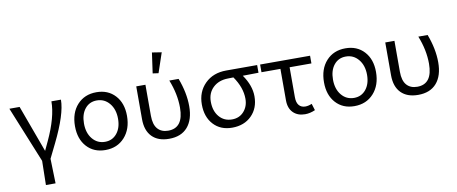

<svg xmlns="http://www.w3.org/2000/svg" viewBox="-78 -1087 3917 1647"><g transform="rotate(-10 1880.5 -264.0)"><path d="M211 7 12 -482H101L251 -73L288 -152Q378 -345 378 -482H461Q461 -356 346 -122L285 2L291 217H207Z M763 10Q662 10 601 -57.5Q540 -125 540 -236Q540 -352 603.5 -422Q667 -492 771 -492Q872 -492 933.5 -425Q995 -358 995 -247Q995 -132 931 -61Q867 10 763 10ZM772 -60Q836 -60 875.5 -108.5Q915 -157 915 -236Q915 -318 872 -370Q829 -422 762 -422Q698 -422 659 -374Q620 -326 620 -246Q620 -163 662.5 -111.5Q705 -60 772 -60Z M1325 -560 1275 -567 1300 -745 1383 -732ZM1318 10Q1222 10 1169.5 -43.5Q1117 -97 1117 -196V-482H1197V-212Q1197 -135 1230 -97.5Q1263 -60 1322 -60Q1455 -60 1455 -238Q1455 -357 1405 -482H1486Q1535 -353 1535 -236Q1535 -119 1479 -54.5Q1423 10 1318 10Z M2101 -222Q2101 -119 2036.5 -54.5Q1972 10 1867 10Q1766 10 1705 -56Q1644 -122 1644 -231Q1644 -341 1715 -411.5Q1786 -482 1901 -482H2170V-415L2033 -413Q2101 -316 2101 -222ZM1724 -241Q1724 -160 1766.5 -110Q1809 -60 1878 -60Q1942 -60 1981.5 -104.5Q2021 -149 2021 -215Q2021 -313 1951 -413L1904 -412Q1823 -411 1773.5 -364Q1724 -317 1724 -241Z M2503 5Q2438 5 2399.5 -33.5Q2361 -72 2361 -141V-415H2196V-482H2631V-415H2441V-154Q2441 -107 2461 -83.5Q2481 -60 2516 -60Q2543 -60 2573 -73L2591 -15Q2546 5 2503 5Z M2932 10Q2831 10 2770 -57.5Q2709 -125 2709 -236Q2709 -352 2772.5 -422Q2836 -492 2940 -492Q3041 -492 3102.5 -425Q3164 -358 3164 -247Q3164 -132 3100 -61Q3036 10 2932 10ZM2941 -60Q3005 -60 3044.5 -108.5Q3084 -157 3084 -236Q3084 -318 3041 -370Q2998 -422 2931 -422Q2867 -422 2828 -374Q2789 -326 2789 -246Q2789 -163 2831.5 -111.5Q2874 -60 2941 -60Z M3487 10Q3391 10 3338.5 -43.5Q3286 -97 3286 -196V-482H3366V-212Q3366 -135 3399 -97.5Q3432 -60 3491 -60Q3624 -60 3624 -238Q3624 -357 3574 -482H3655Q3704 -353 3704 -236Q3704 -119 3648 -54.5Q3592 10 3487 10Z"/></g></svg>

Font: Cantarell
Style: Regular
Weight: 400
Designer: Dave Crossland, Nikolaus Waxweiler, Florian Fecher, Jacques Le Bailly, Eben Sorkin, Alexei Vanyashin, Alexios Zavras, Em
Version: Version 0.303